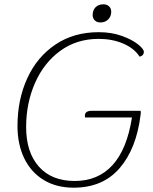

<svg xmlns="http://www.w3.org/2000/svg" viewBox="-20 -859 710 889"><path d="M61 -276Q61 -398 106.5 -497Q152 -596 237 -653Q322 -710 437 -710Q496 -710 543.5 -693Q591 -676 618.5 -654Q646 -632 646 -619Q646 -610 640.5 -604Q635 -598 626 -597Q602 -635 551 -657Q500 -679 437 -679Q335 -679 259 -623.5Q183 -568 142 -474.5Q101 -381 101 -271Q101 -154 160 -87.5Q219 -21 326 -21Q434 -21 501 -94.5Q568 -168 591 -315H374Q373 -318 373 -323Q373 -346 405 -346H631Q632 -343 632 -337Q632 -332 631 -328Q612 -171 534 -80.5Q456 10 321 10Q241 10 182.5 -25.5Q124 -61 92.5 -125.5Q61 -190 61 -276ZM409 -789Q409 -812 422.5 -825.5Q436 -839 459 -839Q475 -839 485 -829.5Q495 -820 495 -805Q495 -783 481 -769Q467 -755 445 -755Q429 -755 419 -764.5Q409 -774 409 -789Z"/></svg>

Font: Thasadith
Style: Italic
Weight: 400
Italic angle: -9°
Designer: Cadson Demak Co.,Ltd.
Foundry: Cadson Demak Co.,Ltd.
Version: Version 1.000; ttfautohint (v1.6)